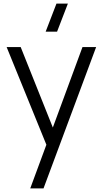

<svg xmlns="http://www.w3.org/2000/svg" viewBox="-20 -800 568 1060"><path d="M295 -625H232L291.7 -780H354.7ZM147 240 251.7 -43.3 253 40.7 16.7 -540H94.3L288.3 -54.3H256.3L435.3 -540H510.7L220.3 240Z"/></svg>

Font: Manrope
Style: Regular
Weight: 400
Designer: Mikhail Sharanda
Foundry: Mikhail Sharanda
Version: Version 4.503